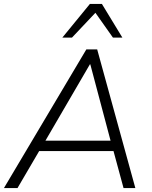

<svg xmlns="http://www.w3.org/2000/svg" viewBox="-31 -956 773 976"><path d="M-11 0 408 -705H463L657 0H597L546 -188H168L58 0ZM426 -629 200 -241H531L428 -629ZM286 -765 426 -936H487L591 -765H543L454 -891L335 -765Z"/></svg>

Font: Nunito Sans Light
Style: Italic
Weight: 300
Italic angle: -9°
Designer: Vernon Adams
Foundry: Vernon Adams
Version: Version 3.006; ttfautohint (v1.8.3)